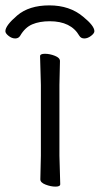

<svg xmlns="http://www.w3.org/2000/svg" viewBox="-55 -684 371 714"><path d="M20 -551Q14 -541 1.5 -541Q-11 -541 -23 -550.5Q-35 -560 -35 -568Q-35 -589 9 -626.5Q53 -664 128.5 -664Q204 -664 254 -622Q296 -588 296 -568Q296 -560 283.5 -550.5Q271 -541 258.5 -541Q246 -541 240 -551Q209 -605 130 -605Q92 -605 65 -593.5Q38 -582 20 -551ZM169 1Q169 10 151.5 10Q134 10 114.5 2.5Q95 -5 95 -17L97 -105V-368L94 -475Q94 -484 112 -484Q130 -484 149 -476.5Q168 -469 168 -457L166 -368V-105Z"/></svg>

Font: LXGW Bright TC
Style: Regular
Weight: 400
Designer: Christian Thalmann (Catharsis Fonts)
Foundry: LXGW / Christian Thalmann (Catharsis Fonts) / Fontworks Inc.
Version: Version 5.501